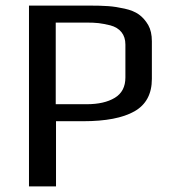

<svg xmlns="http://www.w3.org/2000/svg" viewBox="-20 -669 610 689"><path d="M84 0ZM84 -649H296Q341 -649 368.5 -647Q396 -645 427 -638Q459 -631 478.5 -617Q498 -603 512 -579Q525 -556 525 -521V-386Q525 -305 462.5 -269.5Q400 -234 278 -234H181V0H84ZM291 -295Q354 -295 392 -318Q430 -341 430 -391V-509Q430 -536 416 -553.5Q402 -571 376 -578Q351 -584 334 -586Q317 -588 289 -588H180V-295Z"/></svg>

Font: Play
Style: Regular
Weight: 400
Designer: Jonas Hecksher (Cyrillic expansion: Cyreal)
Foundry: Jonas Hecksher, Playtype, e-types AS
Version: Version 2.101; ttfautohint (v1.5.65-e2d9)